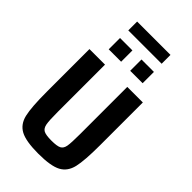

<svg xmlns="http://www.w3.org/2000/svg" viewBox="-305 -1114 1213 1213"><g transform="rotate(45 301.5 -508.0)"><path d="M63 -306V-688H202V-266Q202 -189 207.5 -159.5Q213 -130 232.5 -119.5Q252 -109 302 -109Q352 -109 371.5 -119.5Q391 -130 396 -159.5Q401 -189 401 -266V-688H540V-306Q540 -169 525.5 -107Q511 -45 462 -18.5Q413 8 302 8Q191 8 141.5 -18.5Q92 -45 77.5 -107Q63 -169 63 -306ZM150 -773V-874H261V-773ZM342 -773V-874H453V-773ZM153 -945V-1024H451V-945Z"/></g></svg>

Font: Saira Semi Condensed SemiBold
Style: Regular
Weight: 600
Width: 4
Designer: Hector Gatti with collaboration of the Omnibus-Type team
Foundry: Omnibus-Type
Version: Version 1.001; ttfautohint (v1.8)